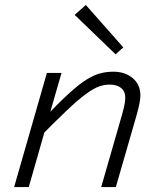

<svg xmlns="http://www.w3.org/2000/svg" viewBox="-20 -754 654 774"><path d="M228 -460 170 -259 96 0H37L169 -460ZM127 -188 156 -276Q215 -338 256 -375.5Q297 -413 327 -432Q357 -451 383 -458Q409 -465 437 -465Q484 -465 515 -439Q546 -413 546 -369Q546 -358 542.5 -338.5Q539 -319 529 -284L447 0H388L472 -292Q480 -321 482.5 -335.5Q485 -350 485 -360Q485 -386 468 -399.5Q451 -413 422 -413Q401 -413 379.5 -405.5Q358 -398 327 -375.5Q296 -353 248.5 -308Q201 -263 127 -188ZM477 -563 446 -535 281 -694 326 -734Z"/></svg>

Font: Intel One Mono Light
Style: Italic
Weight: 300
Italic angle: -16°
Monospace: yes
Designer: Fred Shallcrass
Foundry: Frere-Jones Type LLC
Version: Version 1.004